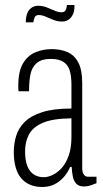

<svg xmlns="http://www.w3.org/2000/svg" viewBox="-20 -734 409 766"><path d="M148 12Q121 12 100 3Q79 -6 64.5 -23Q50 -40 42.5 -66.5Q35 -93 35 -127Q35 -161 44.5 -192Q54 -223 78.5 -247.5Q103 -272 148.5 -286.5Q194 -301 265 -301V-397Q265 -432 257.5 -454.5Q250 -477 231.5 -488Q213 -499 183 -499Q145 -499 126 -482Q107 -465 101.5 -437.5Q96 -410 96 -376V-370H54Q53 -375 53 -380Q53 -385 53 -392Q53 -450 72 -481.5Q91 -513 121.5 -525.5Q152 -538 186 -538Q222 -538 249.5 -526Q277 -514 292.5 -484.5Q308 -455 308 -403V-65Q308 -46 314.5 -37.5Q321 -29 330 -29H365V-3Q355 1 342 5.5Q329 10 315 10Q295 10 284.5 -1Q274 -12 270.5 -30Q267 -48 266 -68H260Q250 -45 234 -27Q218 -9 197 1.5Q176 12 148 12ZM155 -27Q171 -27 190 -36Q209 -45 226 -63.5Q243 -82 254 -113Q265 -144 265 -187V-262Q189 -261 149.5 -243.5Q110 -226 95 -196.5Q80 -167 80 -130Q80 -96 88.5 -73Q97 -50 114 -38.5Q131 -27 155 -27ZM83 -645Q83 -667 89 -681.5Q95 -696 106.5 -703.5Q118 -711 132 -711Q150 -711 166.5 -704.5Q183 -698 198 -691.5Q213 -685 225 -685Q237 -685 241.5 -693Q246 -701 247 -714H277Q278 -693 271.5 -678Q265 -663 253.5 -655.5Q242 -648 228 -648Q210 -648 193.5 -654.5Q177 -661 162.5 -667.5Q148 -674 135 -674Q123 -674 119 -666Q115 -658 113 -645Z"/></svg>

Font: Archivo ExtraCondensed Thin
Style: Regular
Weight: 250
Width: 2
Designer: Hector Gatti
Foundry: Omnibus-Type
Version: Version 2.001